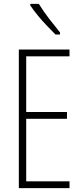

<svg xmlns="http://www.w3.org/2000/svg" viewBox="-20 -969 425 989"><path d="M338 0H77V-714H338V-679H115V-392H325V-357H115V-35H338ZM180 -949Q205 -909 233.5 -872Q262 -835 289 -802V-791H266Q247 -810 222.5 -835.5Q198 -861 175 -889Q152 -917 136 -941V-949Z"/></svg>

Font: Noto Sans Myanmar UI ExtraCondensed ExtraLight
Style: Regular
Weight: 200
Width: 2
Designer: Monotype Design Team
Foundry: Monotype Imaging Inc.
Version: Version 2.103; ttfautohint (v1.8.4.7-5d5b)